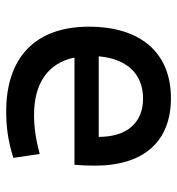

<svg xmlns="http://www.w3.org/2000/svg" viewBox="4 -572 577 626"><g transform="rotate(-90 293.0 -258.5)"><path d="M286.1 9.8C434.6 9.8 519.5 -88.9 519.5 -257.8C519.5 -431.6 419.9 -527.3 243.2 -527.3C204.1 -527.3 153.3 -523.9 91.8 -503.9L104.5 -418C147.5 -429.7 188.5 -436.5 231.4 -436.5C335.4 -436.5 400.9 -391.1 418.9 -304.7H69.3C67.4 -284.2 66.4 -262.7 66.4 -238.3C66.4 -77.1 146.5 9.8 286.1 9.8ZM422.9 -225.6C414.6 -133.3 365.2 -81.1 285.2 -81.1C207 -81.1 160.2 -132.8 160.2 -225.6Z"/></g></svg>

Font: Cascadia Code PL
Style: Regular
Weight: 400
Monospace: yes
Designer: Aaron Bell
Foundry: Saja Typeworks
Version: Version 2404.023